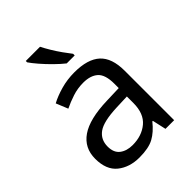

<svg xmlns="http://www.w3.org/2000/svg" viewBox="-220 -879 1002 1002"><g transform="rotate(-45 280.5 -378.0)"><path d="M288 -545Q386 -545 433 -502Q480 -459 480 -365V0H416L399 -76H395Q360 -32 321.5 -11Q283 10 215 10Q142 10 94 -28.5Q46 -67 46 -149Q46 -229 109 -272.5Q172 -316 303 -320L394 -323V-355Q394 -422 365 -448Q336 -474 283 -474Q241 -474 203 -461.5Q165 -449 132 -433L105 -499Q140 -518 188 -531.5Q236 -545 288 -545ZM314 -259Q214 -255 175.5 -227Q137 -199 137 -148Q137 -103 164.5 -82Q192 -61 235 -61Q303 -61 348 -98.5Q393 -136 393 -214V-262ZM256 -766Q267 -744 283.5 -716.5Q300 -689 318.5 -663Q337 -637 352 -618V-606H293Q270 -624 241 -652.5Q212 -681 187.5 -709.5Q163 -738 151 -756V-766Z"/></g></svg>

Font: Noto Sans Hebrew Droid
Style: Regular
Weight: 400
Designer: Monotype Design Team
Foundry: Monotype Imaging Inc.
Version: Version 1.100